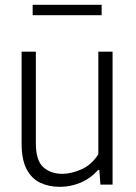

<svg xmlns="http://www.w3.org/2000/svg" viewBox="-20 -752 552 782"><path d="M224 9Q179.5 9 144.2 -7.5Q109 -24 88.5 -62.8Q68 -101.5 68 -168V-541.5H126V-169.5Q126 -98.5 156.2 -71.2Q186.5 -44 234.5 -44Q269.5 -44 311 -62Q352.5 -80 380.5 -123.5V-541.5H438.5V0H389L384.5 -60H380Q348.5 -25 308 -8Q267.5 9 224 9ZM113 -690V-732.5H394V-690Z"/></svg>

Font: Encode Sans SemiCondensed SemiCondensed Light
Style: Regular
Weight: 300
Width: 4
Designer: Multiple Designers
Foundry: Impallari Type
Version: Version 3.000; ttfautohint (v1.8.3) -l 8 -r 50 -G 200 -x 14 